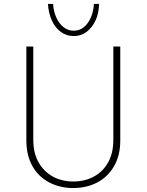

<svg xmlns="http://www.w3.org/2000/svg" viewBox="-20 -941 740 969"><path d="M148 -235Q148 -169 174.5 -122Q201 -75 246.5 -50Q292 -25 350 -25Q408 -25 454 -50Q500 -75 526 -122Q552 -169 552 -235V-706H587V-233Q587 -156 555.5 -102Q524 -48 470.5 -20Q417 8 350 8Q283 8 229 -20Q175 -48 144 -102Q113 -156 113 -233V-706H148ZM352 -759Q316 -759 287.5 -779.5Q259 -800 242 -837Q225 -874 222 -921H248Q250 -885 263.5 -854Q277 -823 300 -804.5Q323 -786 352 -786Q382 -786 404 -804.5Q426 -823 439 -854Q452 -885 454 -921H480Q479 -873 461.5 -836.5Q444 -800 416 -779.5Q388 -759 352 -759Z"/></svg>

Font: Josefin Sans ExtraLight
Style: Regular
Weight: 250
Designer: Santiago Orozco
Foundry: Typemade
Version: Version 2.000